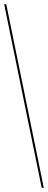

<svg xmlns="http://www.w3.org/2000/svg" viewBox="-20 -780 230 921"><path d="M180 121 0 -760H10L190 121Z"/></svg>

Font: Noto Serif Display ExtraCondensed Medium
Style: Regular
Weight: 500
Width: 2
Designer: Monotype Design Team
Foundry: Monotype Imaging Inc.
Version: Version 2.009